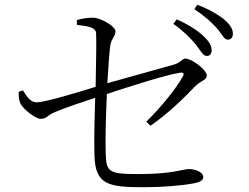

<svg xmlns="http://www.w3.org/2000/svg" viewBox="-20 -805 1040 803"><path d="M797 -621C818 -596 828 -571 844 -571C858 -571 865 -579 865 -595C865 -614 855 -632 829 -656C805 -678 769 -702 719 -724L705 -705C747 -676 776 -646 797 -621ZM885 -689C907 -665 917 -639 932 -639C945 -639 954 -647 954 -664C954 -684 942 -703 916 -725C892 -744 856 -766 805 -785L793 -767C836 -737 862 -715 885 -689ZM76 -427 58 -421C58 -404 59 -385 65 -373C77 -347 130 -308 149 -308C176 -308 175 -321 209 -336C254 -355 327 -379 378 -396C376 -330 373 -230 375 -156C378 -29 436 -22 588 -22C656 -22 740 -29 784 -37C811 -41 830 -49 830 -64C830 -87 794 -98 770 -98C745 -98 703 -77 561 -77C433 -77 424 -85 422 -167C420 -225 423 -322 427 -412C518 -442 677 -493 734 -501C748 -503 752 -497 744 -484C714 -431 656 -360 592 -296L609 -279C688 -333 759 -405 796 -444C820 -468 845 -470 845 -489C845 -512 783 -560 755 -560C742 -560 736 -543 708 -535L429 -457C433 -524 437 -583 441 -613C444 -641 463 -653 463 -674C463 -695 401 -731 369 -731C349 -731 324 -728 301 -721L302 -701C350 -695 380 -691 382 -666C384 -624 381 -524 380 -442C313 -421 169 -377 133 -377C110 -377 95 -396 76 -427Z"/></svg>

Font: Noto Serif CJK SC Light
Style: Regular
Weight: 300
Designer: Ryoko NISHIZUKA 西塚涼子 (kana & ideographs); Frank Grießhammer (Latin, Greek & Cyrillic); Wenlong ZHANG 张文龙 (bopomofo); San
Foundry: Adobe
Version: Version 2.001;hotconv 1.1.0;makeotfexe 2.6.0